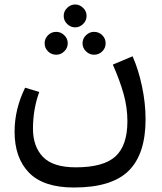

<svg xmlns="http://www.w3.org/2000/svg" viewBox="-20 -577 724 856"><path d="M629 -45Q629 110 553.5 184.5Q478 259 310 259Q174 259 109.5 193Q45 127 45 10Q45 -90 92 -186L155 -167Q127 -90 127 -3Q127 76 171.5 122.5Q216 169 318 169Q441 169 494.5 120.5Q548 72 548 -37Q548 -98 531 -158.5Q514 -219 483 -289L571 -326Q597 -268 613 -192.5Q629 -117 629 -45ZM264 -506Q264 -527 279.5 -542Q295 -557 315 -557Q335 -557 350.5 -542Q366 -527 366 -506Q366 -485 350.5 -470Q335 -455 315 -455Q295 -455 279.5 -470Q264 -485 264 -506ZM179 -384Q179 -405 194 -420Q209 -435 231 -435Q251 -435 266.5 -420Q282 -405 282 -384Q282 -363 266.5 -348Q251 -333 231 -333Q209 -333 194 -348Q179 -363 179 -384ZM348 -384Q348 -405 363.5 -420Q379 -435 399 -435Q421 -435 436 -420Q451 -405 451 -384Q451 -363 436 -348Q421 -333 399 -333Q379 -333 363.5 -348Q348 -363 348 -384Z"/></svg>

Font: FiraGOUPP
Style: Medium
Weight: 400
Designer: bBox Type
Foundry: bBox Type GmbH
Version: Version 1.001